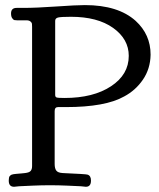

<svg xmlns="http://www.w3.org/2000/svg" viewBox="-20 -713 611 739"><path d="M475.6 -498Q475.6 -562.5 415.5 -605.5Q355.5 -648.4 252.9 -648.4Q213.9 -648.4 203.1 -645.5Q192.4 -642.6 192.4 -632.8V-347.7Q192.4 -339.8 197.8 -337.9Q203.1 -335.9 228.5 -335.9Q338.9 -335.9 407.2 -380.9Q475.6 -425.8 475.6 -498ZM69.3 -682.6Q119.1 -682.6 196.3 -688Q273.4 -693.4 306.6 -693.4Q434.6 -693.4 502 -632.8Q559.6 -580.1 559.6 -502.9V-502Q558.6 -448.2 530.3 -406.7Q502 -365.2 458 -341.8Q385.7 -300.8 233.4 -300.8H203.1Q190.4 -300.8 190.4 -285.2V-82Q190.4 -64.5 196.8 -56.2Q203.1 -47.9 221.7 -46.9Q310.5 -43 316.4 -41Q330.1 -37.1 330.1 -18.6V-17.6Q330.1 5.9 310.5 5.9L291 3.9Q271.5 2.9 238.3 1.5Q205.1 0 172.9 0Q139.6 0 106.4 1.5Q73.2 2.9 53.7 3.9L34.2 5.9Q13.7 5.9 13.7 -17.6Q13.7 -21.5 14.2 -24.9Q14.6 -28.3 15.1 -30.8Q15.6 -33.2 17.6 -35.2Q19.5 -37.1 21 -38.6Q22.5 -40 25.9 -41Q29.3 -42 31.7 -42.5Q34.2 -43 39.6 -43.5Q44.9 -43.9 49.3 -44.4Q53.7 -44.9 61.5 -45.4Q69.3 -45.9 76.2 -46.9Q92.8 -48.8 98.1 -55.2Q103.5 -61.5 103.5 -74.2V-609.4Q103.5 -617.2 103 -621.6Q102.5 -626 97.2 -630.4Q91.8 -634.8 82 -634.8H45.9Q39.1 -634.8 35.2 -635.7Q31.2 -636.7 26.9 -643.1Q22.5 -649.4 22.5 -661.1Q22.5 -682.6 43.9 -682.6Z"/></svg>

Font: Goudy Bookletter 1911
Style: Regular
Weight: 400
Version: Version 2010.07.03